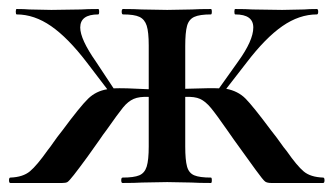

<svg xmlns="http://www.w3.org/2000/svg" viewBox="-20 -406 740 426"><path d="M697 0H582Q573 0 568.5 -3Q564 -6 547 -29.5Q530 -53 499 -96L485 -116Q460 -152 448 -166.5Q436 -181 424 -186.5Q412 -192 391 -191V-81Q391 -51 395 -36.5Q399 -22 411 -17Q423 -12 448 -12Q450 -12 450 -6Q450 0 448 0Q420 0 405 -1L351 -2L295 -1Q280 0 252 0Q249 0 249 -6Q249 -12 252 -12Q277 -12 289 -17Q301 -22 305.5 -36.5Q310 -51 310 -81V-191Q289 -192 276.5 -186.5Q264 -181 253 -167.5Q242 -154 216 -117Q209 -108 201 -96Q180 -67 174 -58Q155 -32 144 -18Q133 -4 129.5 -2Q126 0 118 0H3Q0 0 0 -6Q0 -12 3 -12Q31 -13 46.5 -26Q62 -39 86 -73Q91 -79 98.5 -90Q106 -101 118 -116Q158 -170 175.5 -187Q193 -204 218 -208L173 -267Q131 -322 93.5 -348Q56 -374 17 -374Q15 -374 15 -380Q15 -386 17 -386Q35 -386 45 -385L94 -384L160 -385Q173 -386 198 -386Q200 -386 200 -380Q200 -374 198 -374Q158 -374 158 -345Q158 -319 193 -269L232 -210Q254 -211 310 -208V-305Q310 -335 305.5 -349Q301 -363 289.5 -368.5Q278 -374 253 -374Q250 -374 250 -380Q250 -386 253 -386Q279 -386 294 -385L351 -384L406 -385Q421 -386 448 -386Q450 -386 450 -380Q450 -374 448 -374Q423 -374 411 -368.5Q399 -363 395 -348.5Q391 -334 391 -304V-209Q451 -211 466 -210L508 -269Q542 -316 542 -345Q542 -374 502 -374Q500 -374 500 -380Q500 -386 502 -386Q527 -386 540 -385L606 -384L655 -385Q665 -386 683 -386Q686 -386 686 -380Q686 -374 683 -374Q644 -374 606.5 -348Q569 -322 527 -267L482 -209Q508 -204 524.5 -187.5Q541 -171 582 -116Q594 -101 602 -89.5Q610 -78 616 -71Q639 -38 654 -25.5Q669 -13 697 -12Q700 -12 700 -6Q700 0 697 0Z"/></svg>

Font: Cormorant Garamond SemiBold
Style: Regular
Weight: 600
Designer: Christian Thalmann (Catharsis Fonts)
Version: Version 3.000